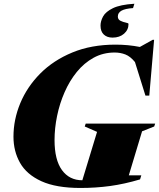

<svg xmlns="http://www.w3.org/2000/svg" viewBox="-20 -962 826 998"><path d="M708 -29.5Q627.5 -5.5 552.8 4.8Q478 15 398.5 15Q272 15 195.2 -20Q118.5 -55 84.2 -115.5Q50 -176 50 -251.5Q50 -340.5 85.5 -425.8Q121 -511 189.2 -579.8Q257.5 -648.5 356 -689.2Q454.5 -730 580.5 -730Q646 -730 707 -718L773.5 -755H781L756 -465H736L681.5 -639.5Q657.5 -669 631.5 -679Q605.5 -689 576 -689Q516 -689 466.5 -661.8Q417 -634.5 379.2 -588Q341.5 -541.5 315.8 -482.8Q290 -424 276.8 -359.8Q263.5 -295.5 263.5 -234Q263.5 -131 302 -78Q340.5 -25 408 -25L484.5 -276.5L420.5 -304.5L425.5 -319.5H786.5L781.5 -304.5L718.5 -279.5L649.5 -50.5H714.5ZM648 -837.5Q648 -807 624.8 -786.8Q601.5 -766.5 565 -766.5Q536.5 -766.5 519.5 -782.5Q502.5 -798.5 502.5 -829Q502.5 -852 515.8 -876.5Q529 -901 567 -919.5Q605 -938 678.5 -942.5L671.5 -920Q629.5 -917 611 -906.2Q592.5 -895.5 592.5 -876Q592.5 -860.5 606.5 -853.8Q620.5 -847 634.2 -844.5Q648 -842 648 -837.5Z"/></svg>

Font: Newsreader 72pt ExtraBold
Style: Italic
Weight: 800
Italic angle: -17°
Designer: Hugues Gentile
Foundry: Production Type
Version: Version 1.003; ttfautohint (v1.8.3)